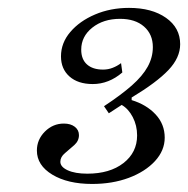

<svg xmlns="http://www.w3.org/2000/svg" viewBox="-20 -715 472 482"><path d="M211.3 -253.2Q150 -253.2 111.3 -276.6Q72.6 -300 72.6 -337.1Q72.6 -364.5 92.7 -384.7Q112.9 -404.8 140.3 -404.8Q157.3 -404.8 167.7 -396.8Q178.2 -388.7 178.2 -375.8Q178.2 -361.3 166.5 -350.8Q154.8 -340.3 143.1 -330.6Q131.5 -321 131.5 -308.9Q131.5 -296 150 -287.5Q168.5 -279 199.2 -279Q255.6 -279 289.9 -305.6Q324.2 -332.3 324.2 -375Q324.2 -400 313.3 -421Q302.4 -441.9 285.5 -451.6L253.2 -430.6L241.1 -448.4Q283.9 -476.6 310.9 -500.4Q337.9 -524.2 350.8 -547.6Q363.7 -571 363.7 -596.8Q363.7 -629 341.5 -648.4Q319.4 -667.7 281.5 -667.7Q239.5 -667.7 211.7 -645.6Q183.9 -623.4 183.9 -590.3Q183.9 -566.1 198.4 -553.2Q212.9 -540.3 238.7 -540.3Q251.6 -540.3 262.9 -544.8Q274.2 -549.2 283.9 -556.5L287.1 -533.1Q270.2 -518.5 251.6 -511.3Q233.1 -504 212.9 -504Q175.8 -504 154.4 -523Q133.1 -541.9 133.1 -573.4Q133.1 -607.3 156.5 -634.7Q179.8 -662.1 218.5 -678.6Q257.3 -695.2 304 -695.2Q361.3 -695.2 396.8 -670.2Q432.3 -645.2 432.3 -604Q432.3 -570.2 402.8 -539.1Q373.4 -508.1 310.5 -470.2V-463.7Q347.6 -452.4 370.6 -427.8Q393.5 -403.2 393.5 -369.4Q393.5 -337.1 369 -310.5Q344.4 -283.9 303.2 -268.5Q262.1 -253.2 211.3 -253.2Z"/></svg>

Font: Playfair 5pt SemiExpanded Light 12pt
Style: Italic
Weight: 300
Italic angle: -15.6°
Version: Version 2.000;gftools[0.9.28]